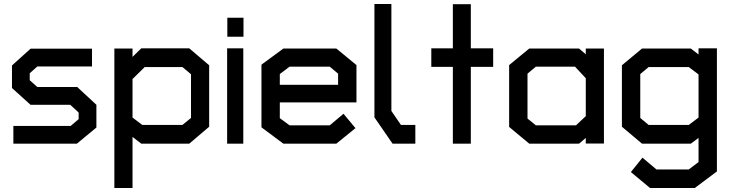

<svg xmlns="http://www.w3.org/2000/svg" viewBox="-20 -720 3662 962"><path d="M365 0H47V-89H334L374 -123V-156L332 -195H133L40 -279V-392L133 -476H441V-387H167L129 -353V-318L167 -284H367L463 -195V-81Z M928 0H688L644 -34V222H553V-477H644V-435L688 -478H928L1028 -393V-85ZM937 -348 894 -384H705L644 -324V-131L693 -94H894L937 -129Z M1119 -536V-631H1200V-536ZM1118 0V-478H1199V0Z M1382 -207V-128L1431 -92H1632L1701 -150L1761 -78L1665 0H1400L1290 -82V-396L1400 -477H1665L1766 -394V-207ZM1674 -351 1632 -386H1431L1382 -349V-295H1674Z M1947 0 1856 -132V-700H1941V-164L1989 -94H2061V0Z M2339 -385V0H2249V-385H2141V-478H2249V-699H2339V-478H2451V-385Z M2915 -1V-29L2881 0H2632L2531 -84V-394L2632 -477H2881L2915 -448V-477H3006V-1ZM2915 -328 2861 -386H2665L2623 -351V-126L2665 -92H2866L2915 -138Z M3461 222H3237L3141 142L3199 70L3269 129H3431L3480 92V-29L3441 0H3197L3096 -85V-393L3197 -477H3441L3480 -447V-478H3572V139ZM3480 -347 3431 -384H3230L3188 -349V-129L3230 -94H3431L3480 -131Z"/></svg>

Font: Turret Road
Style: Bold
Weight: 700
Designer: Noponies
Foundry: Noponies
Version: Version 1.001; ttfautohint (v1.8)